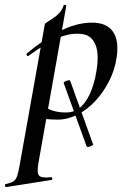

<svg xmlns="http://www.w3.org/2000/svg" viewBox="-89 -485 515 780"><path d="M170 -147Q169 -150 174.5 -153.5Q180 -157 187.5 -158.5Q195 -160 196 -157L289 101Q291 103 284.5 106.5Q278 110 271.5 111.5Q265 113 263 110ZM-64 275Q-67 276 -68.5 270Q-70 264 -66 263Q-45 258 -35 252Q-25 246 -19.5 230.5Q-14 215 -9 185L93 -386Q93 -389 103 -395.5Q113 -402 127.5 -411.5Q142 -421 153.5 -434Q165 -447 169 -462Q171 -466 176 -465Q181 -464 180 -460L67 178Q60 218 70 228.5Q80 239 118 235Q122 234 123.5 239.5Q125 245 120 246ZM145 1Q116 1 93.5 -2Q71 -5 57 -8L67 -67Q87 -52 113.5 -40Q140 -28 179 -28Q217 -28 242.5 -53.5Q268 -79 284 -122.5Q300 -166 306 -220Q310 -253 305 -282Q300 -311 282 -329.5Q264 -348 225 -348Q181 -348 134 -325Q87 -302 28 -259Q24 -255 20.5 -260Q17 -265 20 -268Q83 -321 151.5 -357Q220 -393 285 -393Q344 -393 369.5 -357Q395 -321 385 -253Q378 -202 354.5 -156Q331 -110 298 -74.5Q265 -39 225 -19Q185 1 145 1Z"/></svg>

Font: Cormorant SemiBold
Style: Italic
Weight: 600
Italic angle: -10°
Designer: Christian Thalmann (Catharsis Fonts)
Foundry: Catharsis Fonts
Version: Version 4.000